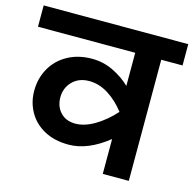

<svg xmlns="http://www.w3.org/2000/svg" viewBox="-119 -762 869 862"><g transform="rotate(15 316.0 -331.0)"><path d="M652 -563H553V0H432V-162Q338 -87 249 -87Q183 -87 135.5 -113Q88 -139 63 -183.5Q38 -228 38 -281Q38 -339 64.5 -386Q91 -433 140 -460Q189 -487 253 -487Q305 -487 351.5 -464.5Q398 -442 432 -409V-563H-20V-662H652ZM432 -288V-289Q397 -334 354.5 -360.5Q312 -387 266 -387Q218 -387 188.5 -357Q159 -327 159 -283Q159 -241 184.5 -213.5Q210 -186 254 -186Q297 -186 344.5 -214.5Q392 -243 432 -288Z"/></g></svg>

Font: MartelSansBold
Style: Bold
Weight: 700
Designer: Dan Reynolds and Mathieu Réguer
Foundry: Dan Reynolds and Mathieu Réguer
Version: Version 1.002; ttfautohint (v1.1) -l 5 -r 5 -G 72 -x 0 -D la